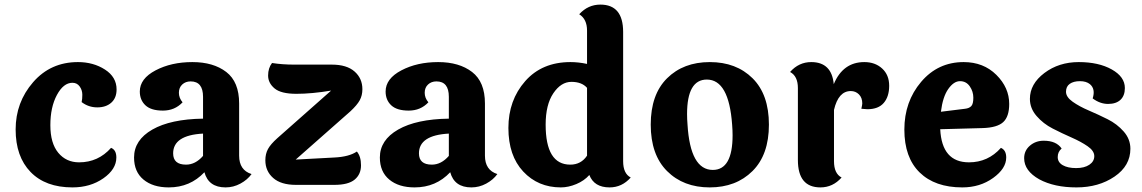

<svg xmlns="http://www.w3.org/2000/svg" viewBox="-20 -804 4965 835"><path d="M487 -415Q487 -378 464 -357.5Q441 -337 403 -337Q365 -337 335 -360Q338 -372 338 -392Q338 -412 326.5 -428Q315 -444 295 -444Q256 -444 227.5 -391Q199 -338 199 -259.5Q199 -181 233.5 -139.5Q268 -98 324 -98Q407 -98 463 -161Q486 -152 486 -119Q486 -68 429.5 -28.5Q373 11 295 11Q178 11 113 -56Q48 -123 48 -241Q48 -359 124 -446.5Q200 -534 319 -534Q386 -534 436.5 -501.5Q487 -469 487 -415Z M733 -137Q733 -88 789 -88Q830 -88 863 -126V-223Q733 -216 733 -137ZM1020 -354V-127Q1020 -64 1074 -47Q1056 -22 1025.5 -5.5Q995 11 961 11Q887 11 869 -55Q807 11 714 11Q645 11 604 -23Q563 -57 563 -119Q563 -195 642.5 -240.5Q722 -286 863 -288V-383Q863 -450 809 -450Q787 -450 772.5 -436.5Q758 -423 758 -400.5Q758 -378 774 -359Q740 -323 688.5 -323Q637 -323 612.5 -346Q588 -369 588 -406Q588 -462 656.5 -498Q725 -534 816.5 -534Q908 -534 964 -491Q1020 -448 1020 -354Z M1532 -145Q1550 -124 1550 -85Q1550 -46 1522.5 -23Q1495 0 1434 0H1267Q1202 0 1168 -30Q1134 -60 1134 -107Q1134 -135 1145.5 -156Q1157 -177 1186 -203L1420 -410Q1336 -396 1269 -396Q1202 -396 1174 -419.5Q1146 -443 1146 -475.5Q1146 -508 1163 -530Q1208 -523 1259 -523H1423Q1488 -523 1522 -493Q1556 -463 1556 -416Q1556 -389 1544.5 -368Q1533 -347 1504 -320L1266 -110L1434 -119Q1498 -122 1532 -145Z M1802 -137Q1802 -88 1858 -88Q1899 -88 1932 -126V-223Q1802 -216 1802 -137ZM2089 -354V-127Q2089 -64 2143 -47Q2125 -22 2094.5 -5.5Q2064 11 2030 11Q1956 11 1938 -55Q1876 11 1783 11Q1714 11 1673 -23Q1632 -57 1632 -119Q1632 -195 1711.5 -240.5Q1791 -286 1932 -288V-383Q1932 -450 1878 -450Q1856 -450 1841.5 -436.5Q1827 -423 1827 -400.5Q1827 -378 1843 -359Q1809 -323 1757.5 -323Q1706 -323 1681.5 -346Q1657 -369 1657 -406Q1657 -462 1725.5 -498Q1794 -534 1885.5 -534Q1977 -534 2033 -491Q2089 -448 2089 -354Z M2533 -422Q2510 -448 2465 -448Q2420 -448 2386.5 -398.5Q2353 -349 2353 -262Q2353 -88 2460 -88Q2507 -88 2533 -127ZM2690 -665V-103Q2690 -49 2723 -32Q2685 11 2631 11Q2564 11 2543 -43Q2521 -18 2486.5 -3.5Q2452 11 2419 11Q2320 11 2255.5 -58Q2191 -127 2191 -247.5Q2191 -368 2264 -451Q2337 -534 2461 -534Q2496 -534 2533 -526V-671Q2533 -721 2499 -742Q2537 -784 2591 -784Q2690 -784 2690 -665Z M3054 -458Q2968 -458 2968 -308Q2968 -286 2970 -262Q2982 -65 3080 -65Q3166 -65 3166 -216Q3166 -237 3164 -262Q3150 -458 3054 -458ZM2881 -463.5Q2952 -534 3067 -534Q3182 -534 3253 -463.5Q3324 -393 3324 -262Q3324 -131 3252.5 -60Q3181 11 3066.5 11Q2952 11 2881 -60Q2810 -131 2810 -262Q2810 -393 2881 -463.5Z M3450 -108V-421Q3450 -473 3416 -491Q3454 -534 3508 -534Q3597 -534 3606 -438Q3646 -534 3739 -534Q3786 -534 3816.5 -506Q3847 -478 3847 -431Q3847 -384 3823.5 -356.5Q3800 -329 3752 -329Q3746 -329 3726 -331Q3730 -349 3730 -354Q3730 -379 3715.5 -393.5Q3701 -408 3680 -408Q3626 -408 3607 -326V-103Q3607 -49 3640 -32Q3602 11 3548 11Q3450 11 3450 -108Z M4072 -318 4177 -331Q4195 -333 4204 -342.5Q4213 -352 4213 -379Q4213 -406 4197.5 -428.5Q4182 -451 4155 -451Q4128 -451 4104 -417Q4080 -383 4072 -318ZM4194 -98Q4277 -98 4333 -161Q4356 -151 4356 -119Q4356 -71 4299 -30Q4242 11 4165 11Q4046 11 3979.5 -54Q3913 -119 3913 -240.5Q3913 -362 3986 -448Q4059 -534 4171 -534Q4257 -534 4313 -478.5Q4369 -423 4369 -352Q4369 -297 4343 -273Q4317 -249 4254 -247L4069 -242Q4076 -98 4194 -98Z M4872 -421Q4872 -388 4853 -370Q4834 -352 4799 -352Q4764 -352 4732 -376Q4745 -417 4720 -438Q4704 -451 4676.5 -451Q4649 -451 4632.5 -439.5Q4616 -428 4616 -405Q4616 -382 4645 -361.5Q4674 -341 4715 -323.5Q4756 -306 4797 -285.5Q4838 -265 4867 -232Q4896 -199 4896 -157Q4896 -83 4827 -36Q4758 11 4661.5 11Q4565 11 4500 -24Q4434 -61 4434 -116Q4434 -149 4459 -170.5Q4484 -192 4519 -192Q4574 -192 4597 -158Q4580 -144 4580 -121Q4580 -98 4602 -85.5Q4624 -73 4660 -73Q4696 -73 4717.5 -87.5Q4739 -102 4739 -125Q4739 -148 4710 -168Q4681 -188 4640 -206Q4599 -224 4558 -245Q4517 -266 4488 -299.5Q4459 -333 4459 -374Q4459 -439 4522 -486.5Q4585 -534 4671.5 -534Q4758 -534 4815 -502Q4872 -470 4872 -421Z"/></svg>

Font: Laila
Style: Bold
Weight: 700
Designer: Hitesh Malaviya
Foundry: Indian Type Foundry
Version: Version 1.302;PS 1.0;hotconv 1.0.78;makeotf.lib2.5.61930; tt